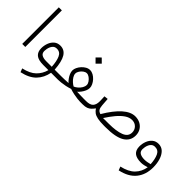

<svg xmlns="http://www.w3.org/2000/svg" viewBox="1 -1372 2365 2365"><g transform="rotate(45 1183.5 -189.0)"><path d="M86.9 -637.7H140.1V-0.5H86.9Z M435.5 -318.4Q507.8 -318.4 546.4 -255.4Q585 -192.4 593.8 -58.6H664.6V0H589.4Q570.8 100.1 506.6 167Q442.4 233.9 318.4 260.7L299.8 212.9Q409.7 188.5 465.8 133.8Q522 79.1 543.5 0H452.6Q367.2 0 328.4 -32.2Q289.6 -64.5 289.6 -129.9Q289.6 -176.3 305.7 -219.5Q321.8 -262.7 354.2 -290.5Q386.7 -318.4 435.5 -318.4ZM543.5 -58.6Q538.1 -150.4 513.7 -205.8Q489.3 -261.2 431.2 -261.2Q403.3 -261.2 385.7 -247.3Q368.2 -233.4 358.4 -212.2Q348.6 -190.9 344.7 -169.4Q340.8 -147.9 340.8 -132.3Q340.8 -92.3 369.1 -75.4Q397.5 -58.6 447.8 -58.6Z M843.8 -521 897.9 -574.7 952.1 -521 897.9 -466.8ZM981.9 -62Q1007.8 -61 1041.3 -59.8Q1074.7 -58.6 1093.3 -58.6H1139.2V0H1094.2Q1077.1 0 1045.7 -3.7Q1014.2 -7.3 976.8 -14.9Q939.5 -22.5 905.3 -34.7Q870.6 -22.5 832.5 -14.6Q794.4 -6.8 761.7 -3.4Q729 0 710.4 0H645V-58.6H710.4Q731.4 -58.6 766.6 -59.8Q801.8 -61 831.1 -63Q813 -78.6 795.4 -102.5Q777.8 -126.5 766.1 -153.8Q754.4 -181.2 754.4 -207Q754.4 -231 767.1 -258.1Q779.8 -285.2 801.5 -309.3Q823.2 -333.5 850.3 -348.9Q877.4 -364.3 905.8 -364.3Q935.1 -364.3 962.6 -349.1Q990.2 -334 1012.2 -309.8Q1034.2 -285.6 1047.1 -258.3Q1060.1 -231 1060.1 -206.1Q1060.1 -180.2 1048.1 -152.8Q1036.1 -125.5 1018.3 -101.8Q1000.5 -78.1 981.9 -62ZM905.8 -308.1Q883.3 -308.1 860.6 -291.7Q837.9 -275.4 822.5 -251.5Q807.1 -227.5 807.1 -205.1Q807.1 -180.2 823.5 -154.3Q839.8 -128.4 863 -107.7Q886.2 -86.9 906.2 -76.7Q929.7 -86.4 953.1 -106.7Q976.6 -127 991.9 -153.1Q1007.3 -179.2 1007.3 -206.1Q1007.3 -227.1 991.2 -250.7Q975.1 -274.4 951.7 -291.3Q928.2 -308.1 905.8 -308.1Z M1379.4 -70.3Q1462.4 -210.4 1543.9 -282.7Q1625.5 -355 1703.1 -355Q1754.4 -355 1793 -333.7Q1831.5 -312.5 1853 -275.6Q1874.5 -238.8 1874.5 -191.4Q1874 -98.1 1793.5 -49.1Q1712.9 0 1537.6 0H1512.7Q1441.9 0 1399.2 -8.8Q1356.4 -17.6 1332 -35.6Q1307.6 -53.7 1290.5 -81.1Q1271.5 -55.7 1252.9 -37.6Q1234.4 -19.5 1208.3 -9.8Q1182.1 0 1139.2 0H1119.6L1120.1 -58.6H1139.2Q1209 -58.6 1235.8 -88.4Q1262.7 -118.2 1262.7 -174.8Q1262.7 -193.8 1261.5 -216.8Q1260.3 -239.7 1259.3 -259.8L1310.5 -265.6L1318.4 -160.6Q1321.3 -120.6 1334.7 -99.6Q1348.1 -78.6 1379.4 -70.3ZM1535.6 -59.1Q1666.5 -59.1 1741.7 -88.4Q1816.9 -117.7 1816.9 -187Q1816.9 -232.9 1786.1 -264.2Q1755.4 -295.4 1707 -295.4Q1661.1 -295.4 1615.2 -264.4Q1569.3 -233.4 1524.7 -179.9Q1480 -126.5 1436.5 -58.6Z M2254.4 -19Q2234.9 -12.7 2207.3 -6.3Q2179.7 0 2155.8 0Q2075.2 0 2037.4 -31.7Q1999.5 -63.5 1999.5 -129.9Q1999.5 -176.3 2015.9 -219.5Q2032.2 -262.7 2064.7 -290.5Q2097.2 -318.4 2146 -318.4Q2198.7 -318.4 2233.9 -283.4Q2269 -248.5 2286.6 -191.2Q2304.2 -133.8 2304.2 -66.4Q2304.2 62 2235.8 146.5Q2167.5 231 2028.3 260.7L2009.8 212.9Q2123.5 187.5 2181.6 128.2Q2239.7 68.8 2254.4 -19ZM2252.9 -71.8Q2248 -155.8 2223.4 -208.5Q2198.7 -261.2 2142.1 -261.2Q2113.8 -261.2 2095.9 -247.3Q2078.1 -233.4 2068.4 -212.2Q2058.6 -190.9 2054.7 -169.4Q2050.8 -147.9 2050.8 -132.3Q2050.8 -90.3 2080.3 -73.5Q2109.9 -56.6 2158.2 -56.6Q2181.2 -56.6 2206.1 -61Q2231 -65.4 2252.9 -71.8Z"/></g></svg>

Font: Vazir Thin FD-WOL
Style: Thin-FD-WOL
Weight: 100
Designer: Saber Rastikerdar
Foundry: Saber Rastikerdar
Version: Version 30.1.0